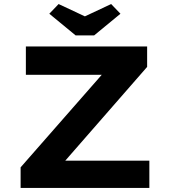

<svg xmlns="http://www.w3.org/2000/svg" viewBox="-20 -930 841 950"><path d="M82 0V-102L530 -613L589 -560H108V-700H708V-599L261 -87L202 -135H719V0ZM354 -755 224 -862 270 -910 415 -842H385L530 -910L576 -862L446 -755Z"/></svg>

Font: Lexend Giga SemiBold
Style: Regular
Weight: 600
Designer: Bonnie Shaver-Troup, Thomas Jockin
Foundry: Lexend
Version: Version 1.007